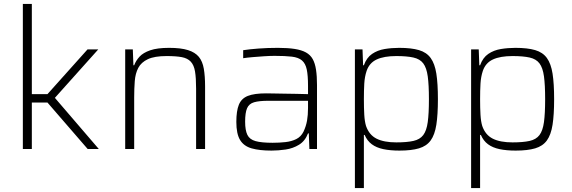

<svg xmlns="http://www.w3.org/2000/svg" viewBox="-20 -763 2930 983"><path d="M97 0V-743H143V-281H223L428 -510H483L261 -262L486 0H429L223 -238H143V0Z M621 0V-510H660L663 -429H667Q676 -453 694.5 -473Q713 -493 749 -505.5Q785 -518 846 -518Q906 -518 942.5 -506.5Q979 -495 998 -472Q1017 -449 1023.5 -411Q1030 -373 1030 -320V0H984V-309Q984 -364 978.5 -397Q973 -430 956.5 -447.5Q940 -465 910.5 -470.5Q881 -476 833 -476Q771 -476 737 -460Q703 -444 688 -415.5Q673 -387 670 -348Q667 -309 667 -264V0Z M1370 8Q1308 8 1268 -3.5Q1228 -15 1209 -46.5Q1190 -78 1190 -139Q1190 -195 1203 -227Q1216 -259 1249 -272Q1282 -285 1342 -285Q1353 -285 1377.5 -284.5Q1402 -284 1433.5 -283.5Q1465 -283 1497 -282.5Q1529 -282 1557 -281V-323Q1557 -377 1550.5 -407.5Q1544 -438 1526 -453.5Q1508 -469 1474 -473Q1440 -477 1386 -477Q1363 -477 1332.5 -475Q1302 -473 1273 -470.5Q1244 -468 1225 -465V-506Q1257 -511 1303.5 -514.5Q1350 -518 1403 -518Q1453 -518 1488.5 -512.5Q1524 -507 1546.5 -494.5Q1569 -482 1581 -460.5Q1593 -439 1598 -406Q1603 -373 1603 -328V0H1564L1561 -80H1557Q1542 -41 1511 -22Q1480 -3 1442.5 2.5Q1405 8 1370 8ZM1376 -32Q1410 -32 1441.5 -35.5Q1473 -39 1497 -51Q1521 -63 1534 -89Q1547 -117 1552 -145.5Q1557 -174 1557 -210V-247H1354Q1307 -247 1281 -239.5Q1255 -232 1245 -209Q1235 -186 1235 -140Q1235 -96 1246.5 -72.5Q1258 -49 1288.5 -40.5Q1319 -32 1376 -32Z M1797 200V-510H1836L1839 -429H1843Q1857 -468 1885 -487Q1913 -506 1949 -512Q1985 -518 2024 -518Q2086 -518 2125 -506.5Q2164 -495 2185 -466Q2206 -437 2214 -386Q2222 -335 2222 -255Q2222 -176 2214 -124.5Q2206 -73 2185 -44Q2164 -15 2125 -3.5Q2086 8 2025 8Q1978 8 1942.5 0.5Q1907 -7 1883.5 -24.5Q1860 -42 1847 -72H1843V200ZM2009 -34Q2063 -34 2096.5 -41.5Q2130 -49 2147 -71.5Q2164 -94 2170 -138Q2176 -182 2176 -255Q2176 -328 2170 -372Q2164 -416 2147 -438.5Q2130 -461 2096.5 -468.5Q2063 -476 2009 -476Q1946 -476 1908.5 -458.5Q1871 -441 1857 -400Q1847 -370 1845 -334.5Q1843 -299 1843 -255Q1843 -210 1845 -175.5Q1847 -141 1854 -118Q1870 -72 1908 -53Q1946 -34 2009 -34Z M2392 200V-510H2431L2434 -429H2438Q2452 -468 2480 -487Q2508 -506 2544 -512Q2580 -518 2619 -518Q2681 -518 2720 -506.5Q2759 -495 2780 -466Q2801 -437 2809 -386Q2817 -335 2817 -255Q2817 -176 2809 -124.5Q2801 -73 2780 -44Q2759 -15 2720 -3.5Q2681 8 2620 8Q2573 8 2537.5 0.5Q2502 -7 2478.5 -24.5Q2455 -42 2442 -72H2438V200ZM2604 -34Q2658 -34 2691.5 -41.5Q2725 -49 2742 -71.5Q2759 -94 2765 -138Q2771 -182 2771 -255Q2771 -328 2765 -372Q2759 -416 2742 -438.5Q2725 -461 2691.5 -468.5Q2658 -476 2604 -476Q2541 -476 2503.5 -458.5Q2466 -441 2452 -400Q2442 -370 2440 -334.5Q2438 -299 2438 -255Q2438 -210 2440 -175.5Q2442 -141 2449 -118Q2465 -72 2503 -53Q2541 -34 2604 -34Z"/></svg>

Font: Saira Thin ExtraLight
Style: Regular
Weight: 250
Version: Version 1.101